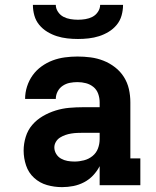

<svg xmlns="http://www.w3.org/2000/svg" viewBox="-20 -760 640 788"><path d="M235 8H234Q203 8 173 -0.5Q143 -9 120 -30Q97 -51 87 -81Q77 -111 77 -142Q77 -170 85.5 -198Q94 -226 112.5 -247.5Q131 -269 156 -283.5Q181 -298 208.5 -306.5Q236 -315 264.5 -317.5Q293 -320 321 -320H389V-340Q389 -358 383 -375Q377 -392 363.5 -403Q350 -414 333 -418.5Q316 -423 298 -423Q282 -423 266.5 -420Q251 -417 237.5 -408Q224 -399 216.5 -384.5Q209 -370 209 -354H83Q83 -380 91 -405Q99 -430 114 -451Q129 -472 150.5 -487.5Q172 -503 196 -512Q220 -521 246 -524.5Q272 -528 298 -528Q325 -528 352 -524.5Q379 -521 404.5 -511Q430 -501 452 -484Q474 -467 488.5 -444Q503 -421 509 -394.5Q515 -368 515 -340V-110H556V0H389V-78Q378 -57 362 -40Q346 -23 325 -12Q304 -1 281 3.5Q258 8 235 8ZM286 -97Q305 -97 324.5 -102Q344 -107 359.5 -119.5Q375 -132 382 -150.5Q389 -169 389 -189V-215H321Q309 -215 297 -214.5Q285 -214 272.5 -212Q260 -210 248.5 -206Q237 -202 226.5 -195.5Q216 -189 209.5 -178Q203 -167 203 -155Q203 -141 210.5 -128.5Q218 -116 230.5 -109Q243 -102 257 -99.5Q271 -97 286 -97ZM300 -600Q278 -600 256 -602.5Q234 -605 213.5 -611.5Q193 -618 174 -629.5Q155 -641 141 -658Q127 -675 121 -696.5Q115 -718 115 -740H209Q209 -725 218 -711.5Q227 -698 240.5 -691Q254 -684 269.5 -681.5Q285 -679 300 -679Q315 -679 330.5 -681.5Q346 -684 359.5 -691Q373 -698 382 -711.5Q391 -725 391 -740H485Q485 -718 479 -696.5Q473 -675 459 -658Q445 -641 426 -629.5Q407 -618 386.5 -611.5Q366 -605 344 -602.5Q322 -600 300 -600Z"/></svg>

Font: Iosevka Etoile Extrabold
Style: Regular
Weight: 800
Designer: Belleve Invis
Foundry: Belleve Invis
Version: Version 22.1.2; ttfautohint (v1.8.4)